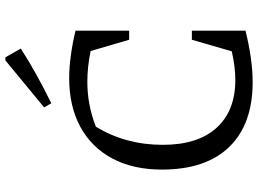

<svg xmlns="http://www.w3.org/2000/svg" viewBox="-140 -790 939 698"><g transform="rotate(-90 329.0 -441.5)"><path d="M379 8Q226 8 143.5 -77Q61 -162 61 -322Q61 -427 101.5 -502.5Q142 -578 216.5 -618.5Q291 -659 394 -659Q432 -659 476 -653Q520 -647 566 -636V-441H533L492 -581Q435 -593 380 -593Q296 -593 217 -562Q151 -454 151 -319Q151 -191 213 -123Q275 -55 387 -55Q435 -55 491 -68L533 -213H566V-18Q461 8 379 8ZM302 -724 287 -750 458 -891H469L501 -835Q453 -804 403 -776.5Q353 -749 302 -724Z"/></g></svg>

Font: Piazzolla SC
Style: Regular
Weight: 400
Designer: Juan Pablo del Peral
Foundry: Huerta Tipografica
Version: Version 1.330